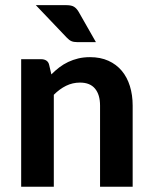

<svg xmlns="http://www.w3.org/2000/svg" viewBox="-20 -710 577 730"><path d="M60.5 0ZM60.5 0V-484.9H136.7Q148.4 -484.9 156.5 -479.5Q164.6 -474.1 167 -462.9L175.3 -427.2Q189.9 -441.9 205.6 -453.9Q221.2 -465.8 239.3 -474.4Q257.3 -482.9 277.6 -487.8Q297.9 -492.7 322.3 -492.7Q361.8 -492.7 392.1 -479Q422.4 -465.3 442.9 -440.9Q463.4 -416.5 473.9 -382.6Q484.4 -348.6 484.4 -308.6V0H360.4V-308.6Q360.4 -350.1 341.3 -373Q322.3 -396 284.2 -396Q255.9 -396 231.2 -383.8Q206.5 -371.6 184.6 -349.6V0ZM232.4 -690.4Q252.4 -690.4 262.2 -683.8Q272 -677.2 279.3 -664.6L344.7 -549.8H274.4Q260.3 -549.8 251.7 -553.5Q243.2 -557.1 233.9 -566.9L116.2 -690.4Z"/></svg>

Font: Carlito
Style: Bold
Weight: 700
Designer: Lukasz Dziedzic
Foundry: tyPoland Lukasz Dziedzic
Version: Version 1.104